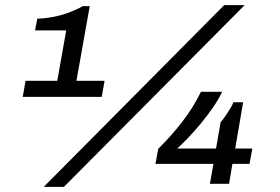

<svg xmlns="http://www.w3.org/2000/svg" viewBox="-20 -719 1094 751"><path d="M151 12 857 -699H937L230 12ZM69 -340 80 -403H204L239 -600H117L126 -646Q158 -647 189 -653Q220 -659 249.5 -670Q279 -681 304 -695H331L279 -403H389L378 -340ZM801 0 815 -78H588L599 -137Q648 -185 692 -241.5Q736 -298 766 -360H849Q836 -332 814 -300Q792 -268 766.5 -237Q741 -206 716 -180Q691 -154 673 -138H825L843 -241Q852 -251 861.5 -265Q871 -279 880 -293.5Q889 -308 893 -319H931L900 -138H967L956 -78H889L876 0Z"/></svg>

Font: Archivo Expanded Medium
Style: Italic
Weight: 500
Width: 7
Italic angle: -10°
Designer: Hector Gatti
Foundry: Omnibus-Type
Version: Version 2.001